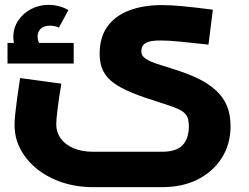

<svg xmlns="http://www.w3.org/2000/svg" viewBox="-20 -524 1027 792"><path d="M365 248Q296 248 237 228.5Q178 209 134 174Q90 139 65 92.5Q40 46 40 -9Q40 -27 43 -55.5Q46 -84 51 -121Q56 -158 63 -202L233 -179Q223 -119 217.5 -74.5Q212 -30 212 -11Q212 21 230.5 47Q249 73 283.5 87.5Q318 102 365 102H648Q707 102 733 75Q759 48 759 -4Q759 -32 749.5 -47.5Q740 -63 714.5 -74.5Q689 -86 640 -101Q572 -122 524.5 -141.5Q477 -161 448 -182.5Q419 -204 405 -232.5Q391 -261 391 -302Q391 -370 423 -414.5Q455 -459 513 -481Q571 -503 648 -503Q684 -503 732.5 -498.5Q781 -494 858 -484L840 -340Q765 -348 720 -352.5Q675 -357 643 -357Q612 -357 594.5 -352Q577 -347 570 -337Q563 -327 563 -311Q563 -297 574.5 -287Q586 -277 605 -269Q624 -261 646.5 -254.5Q669 -248 692 -240Q752 -222 797 -200Q842 -178 871.5 -150.5Q901 -123 916 -87.5Q931 -52 931 -4Q931 70 895.5 126.5Q860 183 797 215.5Q734 248 648 248ZM78 -275Q57 -300 46 -322.5Q35 -345 35 -371Q35 -409 55 -439Q75 -469 108 -486.5Q141 -504 181 -504Q202 -504 224.5 -498Q247 -492 262 -482L223 -410Q213 -415 203.5 -416.5Q194 -418 185 -418Q161 -418 148 -405.5Q135 -393 135 -373Q135 -361 139.5 -350.5Q144 -340 154 -329ZM11 -262V-347H284V-262Z"/></svg>

Font: Cairo Play Black
Style: Regular
Weight: 900
Version: Version 3.119